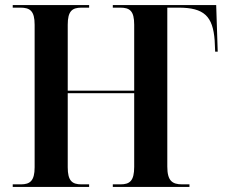

<svg xmlns="http://www.w3.org/2000/svg" viewBox="-20 -734 887 754"><path d="M30 0H330V-10H300C263 -10 246 -24 246 -77V-368H507V-79C507 -24 490 -10 453 -10H423V0H724V-10H696C656 -10 637 -24 637 -80V-704H681C781 -704 816 -671 823 -575L825 -531H835L829 -714H423V-704H452C490 -704 507 -691 507 -637V-378H246V-637C246 -690 263 -704 300 -704H330V-714H30V-704H60C98 -704 116 -691 116 -637V-77C116 -24 98 -10 62 -10H30Z"/></svg>

Font: Noto Serif Display SemiCondensed SemiBold
Style: Regular
Weight: 600
Width: 4
Designer: Monotype Design Team
Foundry: Monotype Imaging Inc.
Version: Version 2.009